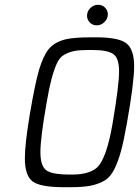

<svg xmlns="http://www.w3.org/2000/svg" viewBox="-20 -775 581 803"><path d="M344 -709Q344 -728 358 -741.5Q372 -755 390 -755Q408 -755 419.5 -743Q431 -731 431 -715Q431 -697 417 -683Q403 -669 385 -669Q367 -669 355.5 -681Q344 -693 344 -709ZM84 -113Q84 -174 105 -298.5Q126 -423 143 -482Q161 -542 184 -570Q207 -598 252 -610Q288 -619 364 -619H381Q477 -619 509 -593.5Q541 -568 541 -498Q541 -430 511 -261Q498 -187 486 -143Q474 -99 457.5 -66Q441 -33 415 -18.5Q389 -4 357 2Q325 8 272 8H249Q148 8 116 -16.5Q84 -41 84 -113ZM149 -138Q149 -84 171.5 -64.5Q194 -45 271 -45H282Q350 -45 383 -72Q425 -106 451.5 -262.5Q478 -419 478 -477Q478 -531 454.5 -548.5Q431 -566 364 -566H351Q312 -566 290 -561.5Q268 -557 248.5 -546Q229 -535 217 -508Q205 -481 195 -443Q185 -405 174 -340Q149 -197 149 -138Z"/></svg>

Font: CMU Typewriter Text
Style: LightOblique
Weight: 200
Italic angle: -9.46001°
Version: Version 0.7.0